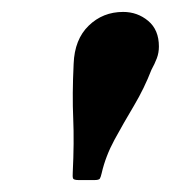

<svg xmlns="http://www.w3.org/2000/svg" viewBox="-20 -784 286 322"><path d="M234 -667Q222 -636 204.8 -607Q187.5 -578 172.2 -550Q157 -522 150.5 -493.5Q149 -487 147.5 -484.5Q146 -482 138 -482H112.5Q103.5 -482 102.5 -484.8Q101.5 -487.5 102 -494.5Q104.5 -545.5 102.8 -585.2Q101 -625 103.5 -677Q105 -718 128.8 -741Q152.5 -764 186.5 -764Q210.5 -764 228.5 -749Q246.5 -734 246.5 -706Q246.5 -695.5 243 -686.2Q239.5 -677 234 -667Z"/></svg>

Font: Besley* Condensed Semi
Style: Italic
Weight: 600
Width: 3
Italic angle: -13°
Designer: Owen Earl
Foundry: indestructible type*
Version: Version 3.000; ttfautohint (v1.8.3)